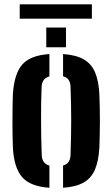

<svg xmlns="http://www.w3.org/2000/svg" viewBox="-20 -858 518 886"><path d="M39.5 -176.5Q38.5 -198.5 38 -230.8Q37.5 -263 37.5 -299.2Q37.5 -335.5 38 -368.5Q38.5 -401.5 39.5 -424Q45.5 -518 83 -560.5Q120.5 -603 208 -608.5V-505.5Q189.5 -500 181 -487.5Q172.5 -475 172 -456.5Q170.5 -423.5 170 -386Q169.5 -348.5 169.5 -308.2Q169.5 -268 170.2 -226.8Q171 -185.5 172.5 -144Q173 -124 181.5 -111.5Q190 -99 208 -94V8.5Q119.5 2.5 82 -40.8Q44.5 -84 39.5 -176.5ZM271 8.5V-94Q289 -99.5 297 -111.8Q305 -124 305.5 -144Q307 -188.5 307.8 -227.5Q308.5 -266.5 308.5 -303.2Q308.5 -340 307.8 -377.5Q307 -415 305.5 -457Q305 -476.5 297 -488.8Q289 -501 271 -506V-608.5Q331 -604.5 366.2 -584.2Q401.5 -564 418.5 -524.5Q435.5 -485 438.5 -424Q439.5 -401.5 440.2 -368.8Q441 -336 441 -300.5Q441 -265 440.2 -232.2Q439.5 -199.5 438.5 -176.5Q435 -115 418.2 -75.5Q401.5 -36 366 -15.8Q330.5 4.5 271 8.5ZM193.5 -640V-731H284.5V-640ZM71 -838H404V-772H71Z"/></svg>

Font: Big Shoulders Stencil Text Thin ExtraBold
Style: Regular
Weight: 800
Version: Version 2.001